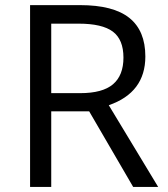

<svg xmlns="http://www.w3.org/2000/svg" viewBox="-20 -734 658 754"><path d="M181.2 -296.9V0H98.1V-713.9H293.9Q425.3 -713.9 488 -663.6Q550.8 -613.3 550.8 -512.2Q550.8 -370.6 407.2 -320.8L601.1 0H502.9L330.1 -296.9ZM181.2 -368.2H294.9Q382.8 -368.2 423.8 -403.1Q464.8 -438 464.8 -507.8Q464.8 -578.6 423.1 -609.9Q381.3 -641.1 289.1 -641.1H181.2Z"/></svg>

Font: Samim FD
Style: FD
Weight: 400
Foundry: DejaVu fonts team - Redesigned by Saber Rastikerdar
Version: Version 4.0.5